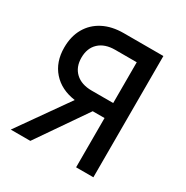

<svg xmlns="http://www.w3.org/2000/svg" viewBox="-180 -949 1061 1097"><g transform="rotate(30 350.0 -400.0)"><path d="M40 0 272 -329Q178 -342 124 -403Q70 -464 70 -559Q70 -633 101 -687Q132 -741 189 -770.5Q246 -800 324 -800H585V0H471V-325H393L169 0ZM329 -424H471V-693H329Q261 -693 222.5 -657Q184 -621 184 -558Q184 -496 222.5 -460Q261 -424 329 -424Z"/></g></svg>

Font: Martian Mono
Style: Regular
Weight: 400
Monospace: yes
Designer: Roman Shamin
Foundry: Evil Martians
Version: Version 1.000; ttfautohint (v1.8.4.7-5d5b)